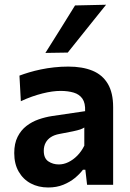

<svg xmlns="http://www.w3.org/2000/svg" viewBox="-20 -798 560 829"><path d="M188 11.5Q146 11.5 113 -6Q80 -23.5 60.8 -56.8Q41.5 -90 41.5 -137Q41.5 -178.5 56 -207.2Q70.5 -236 94.2 -254.2Q118 -272.5 146.8 -282.5Q175.5 -292.5 205 -297L347.5 -318Q349 -353 335.8 -372Q322.5 -391 298 -398.2Q273.5 -405.5 241.5 -405.5Q224.5 -405.5 204.8 -402.8Q185 -400 163.2 -394.5Q141.5 -389 118 -380.8Q94.5 -372.5 70 -361L64 -471.5Q82.5 -478.5 105.8 -485.5Q129 -492.5 156.5 -498.2Q184 -504 213.8 -507.2Q243.5 -510.5 275 -510.5Q336 -510.5 379.2 -492.8Q422.5 -475 445.5 -436.2Q468.5 -397.5 468.5 -335.5Q468.5 -311.5 468.5 -276Q468.5 -240.5 468.5 -211V-156Q468.5 -119.5 468.5 -81.8Q468.5 -44 468.5 0H356L348.5 -65H338Q324 -46.5 303 -29.2Q282 -12 253.2 -0.2Q224.5 11.5 188 11.5ZM234 -88Q255 -88 275.5 -98Q296 -108 313.8 -126Q331.5 -144 344 -169V-247.5Q337.5 -243 326.8 -239.2Q316 -235.5 295 -231Q274 -226.5 236 -219.5Q214.5 -215.5 199.8 -206Q185 -196.5 177 -181.5Q169 -166.5 169 -147Q169 -114.5 188.8 -101.2Q208.5 -88 234 -88ZM176 -569.5Q208.5 -621 240.5 -672.2Q272.5 -723.5 304 -774.5L438 -777.5Q409.5 -742 381.5 -707.2Q353.5 -672.5 326.5 -638.5Q299.5 -604.5 272.5 -571Z"/></svg>

Font: Commissioner Thin SemiBold
Style: Regular
Weight: 600
Version: Version 1.000